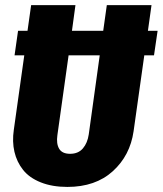

<svg xmlns="http://www.w3.org/2000/svg" viewBox="-20 -715 638 753"><path d="M598.1 -594.2 584 -498H545.9L503.9 -200.2Q490.2 -105 422.4 -43.5Q354.5 18.1 244.1 18.1Q184.6 18.1 139.9 0.2Q95.2 -17.6 70.6 -48.6Q45.9 -79.6 36.6 -119.6Q27.3 -159.7 34.2 -206.1L75.2 -498H37.1L50.8 -594.2H87.9L102.1 -694.8H275.9L262.2 -594.2H384.8L398.9 -694.8H574.2L560.1 -594.2ZM328.1 -188 371.1 -498H249L205.1 -185.1Q200.2 -151.9 211.9 -131.8Q223.6 -111.8 254.9 -111.8Q287.1 -111.8 305.2 -133.1Q323.2 -154.3 328.1 -188Z"/></svg>

Font: Fira Sans Compressed ExtraBold
Style: Italic
Weight: 800
Width: 3
Italic angle: -8°
Designer: Carrois Corporate & Edenspiekermann AG
Foundry: Carrois Corporate GbR & Edenspiekermann AG
Version: Version 4.203;PS 004.203;hotconv 1.0.88;makeotf.lib2.5.64775